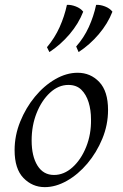

<svg xmlns="http://www.w3.org/2000/svg" viewBox="-20 -754 504 789"><path d="M164 15Q113 15 76.5 -22.5Q40 -60 40 -137Q40 -197 63 -254Q86 -311 123.5 -356.5Q161 -402 207 -428.5Q253 -455 299 -455Q352 -455 388 -417Q424 -379 424 -302Q424 -241 400.5 -184Q377 -127 339 -82Q301 -37 255 -11Q209 15 164 15ZM202 -35Q243 -35 278 -66.5Q313 -98 334 -150Q355 -202 354 -263Q354 -302 344 -334Q334 -366 314 -385.5Q294 -405 261 -405Q220 -405 185.5 -373Q151 -341 130.5 -289.5Q110 -238 110 -177Q110 -112 134 -73.5Q158 -35 202 -35ZM255 -734Q272 -735 291.5 -727.5Q311 -720 322 -706Q303 -657 266 -613.5Q229 -570 183 -540L173 -560Q205 -598 225 -642.5Q245 -687 255 -734ZM375 -734Q392 -735 411.5 -727.5Q431 -720 442 -706Q423 -657 386 -613.5Q349 -570 303 -540L293 -563Q325 -599 345 -643Q365 -687 375 -734Z"/></svg>

Font: Bona Nova SC
Style: Italic
Weight: 400
Italic angle: -4°
Designer: Mateusz Machalski
Foundry: Capitalics
Version: Version 4.001; ttfautohint (v1.8.4.7-5d5b)